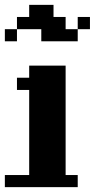

<svg xmlns="http://www.w3.org/2000/svg" viewBox="-20 -770 390 790"><path d="M299.8 -49.8V0H0V-49.8H100.1V-399.9H49.8V-450.2H100.1V-500H250V-49.8ZM299.8 -600.1H149.9V-649.9H49.8V-600.1H0V-649.9H49.8V-700.2H100.1V-750H200.2V-700.2H250V-649.9H299.8ZM299.8 -649.9V-700.2H350.1V-649.9Z"/></svg>

Font: Redaction 50
Style: Bold
Weight: 700
Designer: Jeremy Mickel / Forest Young
Foundry: MCKL
Version: Version 2.001;hotconv 1.0.113;makeotfexe 2.5.65598 DEVELOPME